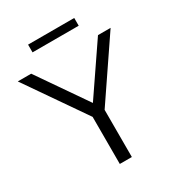

<svg xmlns="http://www.w3.org/2000/svg" viewBox="-223 -1031 1067 1160"><g transform="rotate(-30 310.0 -451.0)"><path d="M270 0V-328.5L-14.5 -740H79L313.5 -400.5L545 -740H633L354 -329V0ZM150.5 -847.5V-901.5H472.5V-847.5Z"/></g></svg>

Font: Encode Sans SmExp
Style: Regular
Weight: 400
Width: 6
Designer: Multiple Designers
Foundry: Impallari Type
Version: Version 3.002; ttfautohint (v1.8.3) -l 8 -r 50 -G 200 -x 14 